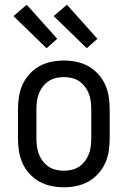

<svg xmlns="http://www.w3.org/2000/svg" viewBox="-20 -784 540 812"><path d="M250 8Q223 8 196.5 2.5Q170 -3 146.5 -16Q123 -29 104.5 -49.5Q86 -70 75 -94.5Q64 -119 60 -146Q56 -173 56 -200V-320Q56 -347 60 -374Q64 -401 75 -425.5Q86 -450 104.5 -470.5Q123 -491 146.5 -504Q170 -517 196.5 -522.5Q223 -528 250 -528Q277 -528 303.5 -522.5Q330 -517 353.5 -504Q377 -491 395.5 -470.5Q414 -450 425 -425.5Q436 -401 440 -374Q444 -347 444 -320V-200Q444 -173 440 -146Q436 -119 425 -94.5Q414 -70 395.5 -49.5Q377 -29 353.5 -16Q330 -3 303.5 2.5Q277 8 250 8ZM250 -62Q267 -62 284 -66Q301 -70 315 -79.5Q329 -89 339.5 -103Q350 -117 356 -133Q362 -149 364 -166Q366 -183 366 -200V-320Q366 -337 364 -354Q362 -371 356 -387Q350 -403 339.5 -417Q329 -431 315 -440.5Q301 -450 284 -454Q267 -458 250 -458Q233 -458 216 -454Q199 -450 185 -440.5Q171 -431 160.5 -417Q150 -403 144 -387Q138 -371 136 -354Q134 -337 134 -320V-200Q134 -183 136 -166Q138 -149 144 -133Q150 -117 160.5 -103Q171 -89 185 -79.5Q199 -70 216 -66Q233 -62 250 -62ZM347 -580 207 -716 263 -764 392 -620ZM177 -580 37 -716 93 -764 222 -620Z"/></svg>

Font: Iosevka
Style: Regular
Weight: 400
Monospace: yes
Designer: Belleve Invis
Foundry: Belleve Invis
Version: Version 33.2.3; ttfautohint (v1.8.4)